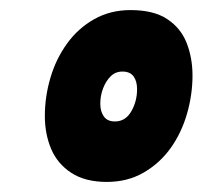

<svg xmlns="http://www.w3.org/2000/svg" viewBox="-20 -732 402 381"><path d="M192 -371Q149 -371 121.5 -389Q94 -407 81.5 -436.5Q69 -466 69 -502Q69 -540 80 -577.5Q91 -615 113 -645.5Q135 -676 167 -694Q199 -712 239 -712Q285 -712 312 -694Q339 -676 350.5 -646.5Q362 -617 362 -582Q362 -544 351 -506Q340 -468 318.5 -438Q297 -408 265 -389.5Q233 -371 192 -371ZM208 -491Q229 -491 240.5 -511Q252 -531 252 -555Q252 -571 245 -580.5Q238 -590 223 -590Q209 -590 199.5 -580.5Q190 -571 184.5 -556.5Q179 -542 179 -526Q179 -511 186 -501Q193 -491 208 -491Z"/></svg>

Font: Georama ExtraCondensed Thin ExtraBold
Style: Italic
Weight: 800
Italic angle: -9°
Version: Version 1.001